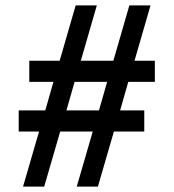

<svg xmlns="http://www.w3.org/2000/svg" viewBox="-20 -690 640 708"><path d="M88 -466V-388H177L147 -283H49V-205H124L65 -2H143L202 -205H322L263 -2H341L400 -205H512V-283H423L453 -388H551V-466H476L535 -670H457L398 -466H278L337 -670H259L200 -466ZM225 -283 255 -388H375L345 -283Z"/></svg>

Font: LT Wave Mono
Style: Regular
Weight: 400
Designer: Daniel Lyons
Version: Version 2.5 (Glyphs App)